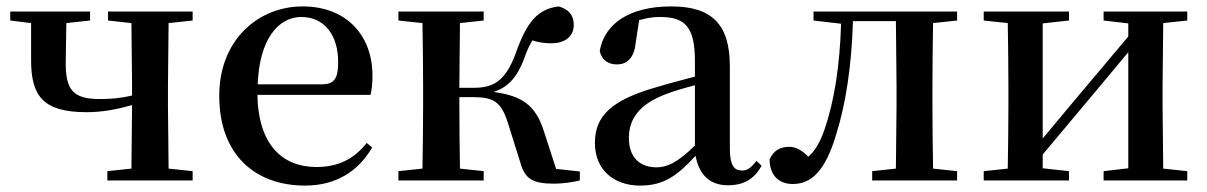

<svg xmlns="http://www.w3.org/2000/svg" viewBox="-20 -563 3765 599"><path d="M317 -499 390 -491 392 -296V-265C358 -257 328 -254 292 -254C209 -254 185 -281 185 -367L187 -491L261 -499V-527H12V-499L77 -491V-375C77 -262 116 -213 250 -213C300 -213 345 -222 392 -235L390 -37L315 -29V0H581V-29L506 -37L504 -232V-296L506 -491L581 -499V-527H317Z M932 16C1027 16 1098 -28 1141 -103L1124 -117C1086 -69 1038 -42 967 -42C862 -42 786 -110 783 -267H1136C1140 -284 1142 -303 1142 -328C1142 -449 1064 -543 924 -543C786 -543 664 -439 664 -264C664 -81 775 16 932 16ZM784 -300C789 -440 848 -510 920 -510C991 -510 1035 -455 1035 -369C1035 -320 1024 -300 985 -300Z M1603 -57C1617 -6 1640 10 1708 10C1733 10 1765 6 1789 0V-28L1715 -36L1677 -153C1652 -232 1612 -264 1520 -276C1562 -290 1593 -318 1617 -385C1625 -407 1632 -423 1641 -437C1659 -431 1677 -428 1701 -428C1742 -428 1770 -449 1770 -485C1770 -515 1755 -534 1723 -543C1658 -535 1624 -496 1589 -397C1555 -303 1513 -289 1455 -289H1413L1415 -491L1489 -499V-527H1223V-499L1298 -491C1299 -435 1300 -351 1300 -296V-232C1300 -177 1299 -93 1298 -37L1223 -29V0H1489V-29L1415 -37C1414 -93 1413 -180 1413 -260H1455C1521 -260 1544 -245 1565 -178Z M2251 15C2300 15 2333 -4 2356 -46L2340 -61C2322 -38 2311 -31 2295 -31C2270 -31 2257 -47 2257 -100V-356C2257 -488 2200 -543 2074 -543C1945 -543 1866 -490 1851 -404C1857 -376 1877 -362 1905 -362C1934 -362 1958 -380 1963 -428L1974 -500C1997 -507 2018 -510 2039 -510C2117 -510 2148 -480 2148 -372V-324C2107 -313 2064 -302 2028 -291C1884 -250 1836 -199 1836 -117C1836 -33 1895 16 1977 16C2052 16 2094 -16 2150 -77C2161 -19 2193 15 2251 15ZM2148 -109C2093 -55 2061 -41 2028 -41C1977 -41 1942 -71 1942 -133C1942 -194 1977 -238 2054 -268C2079 -278 2113 -288 2148 -297Z M2774 0H2966V-29L2891 -37C2890 -93 2889 -177 2889 -232V-296C2889 -351 2890 -435 2891 -491L2966 -499V-527H2518V-499L2604 -489C2600 -358 2583 -248 2552 -158C2538 -118 2523 -93 2502 -74C2482 -94 2464 -105 2442 -105C2414 -105 2393 -93 2381 -66C2381 -16 2410 11 2453 11C2510 11 2555 -27 2590 -148C2619 -241 2637 -360 2641 -497H2775L2777 -296V-232L2775 -37L2701 -29V0Z M3423 -499 3500 -490V-449L3350 -271L3233 -131V-490L3315 -499V-527H3049V-499L3124 -491C3125 -435 3126 -351 3126 -296V-232C3126 -177 3125 -93 3124 -37L3049 -29V0H3315V-29L3233 -38V-81L3378 -254L3500 -400V-38L3423 -29V0H3684V-29L3609 -37L3607 -232V-296L3609 -491L3684 -499V-527H3423Z"/></svg>

Font: Noto Serif HK SemiBold
Style: Regular
Weight: 600
Designer: Ryoko NISHIZUKA 西塚涼子 (kana & ideographs); Frank Grießhammer (Latin, Greek & Cyrillic); Wenlong ZHANG 张文龙 (bopomofo); San
Foundry: Adobe
Version: Version 2.001;hotconv 1.1.0;makeotfexe 2.6.0